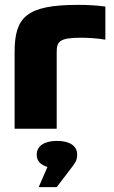

<svg xmlns="http://www.w3.org/2000/svg" viewBox="-20 -529 468 789"><path d="M313 -374C337 -374 379 -372 413 -366V-502C377 -507 340 -509 302 -509C88 -509 40 -459 40 -314V0H213V-314C213 -357 222 -374 313 -374ZM131 108C131 132 147 149 175 157L139 240H213L280 152C295 133 297 121 297 107V105C297 72 268 50 215 50C160 50 131 72 131 106Z"/></svg>

Font: LT Wave Black
Style: Regular
Weight: 900
Designer: Daniel Lyons
Version: Version 2.5 (Glyphs App)